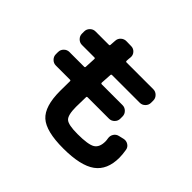

<svg xmlns="http://www.w3.org/2000/svg" viewBox="-187 -1053 1373 1373"><g transform="rotate(45 500.0 -366.0)"><path d="M142 -317Q119 -317 102 -334Q85 -351 85 -374V-397Q85 -420 102 -437Q119 -454 142 -454H291Q300 -454 300 -462Q302 -519 304 -545Q304 -553 296 -553H170Q147 -553 130 -570Q113 -587 113 -610V-633Q113 -656 130 -673Q147 -690 170 -690H305Q314 -690 314 -698Q315 -712 317 -742Q318 -766 336 -782Q354 -798 378 -797L427 -796Q450 -795 465.5 -777.5Q481 -760 479 -737Q478 -730 477 -718Q476 -706 476 -699Q476 -690 484 -690H755Q778 -690 795 -673Q812 -656 812 -633V-610Q812 -587 795 -570Q778 -553 755 -553H475Q466 -553 466 -544Q462 -487 461 -463Q461 -454 470 -454H680Q703 -454 720 -437Q737 -420 737 -397V-374Q737 -351 720 -334Q703 -317 680 -317H464Q455 -317 455 -310Q453 -234 453 -210Q453 -127 479 -103.5Q505 -80 598 -80Q706 -80 741.5 -102Q777 -124 777 -184Q777 -196 774 -212Q770 -236 782.5 -255.5Q795 -275 818 -280L856 -289Q879 -294 899 -281.5Q919 -269 923 -246Q930 -204 930 -172Q930 -49 851.5 8Q773 65 598 65Q425 65 358.5 5.5Q292 -54 292 -210Q292 -273 293 -310Q293 -317 285 -317Z"/></g></svg>

Font: Rounded Mplus 1c ExtraBold
Style: Regular
Weight: 800
Version: Version 1.059.20150529